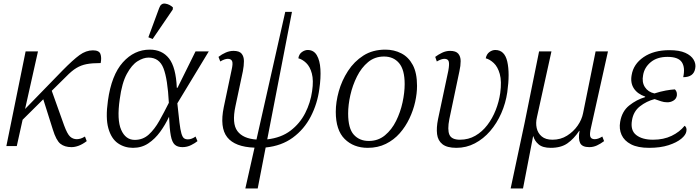

<svg xmlns="http://www.w3.org/2000/svg" viewBox="-20 -827 3965 1087"><path d="M16 0 125 -536H195L122 -210L334 -428Q393 -488 430 -515Q467 -542 506 -542Q541 -542 548.5 -521.5Q556 -501 550 -470Q502 -470 470.5 -464Q439 -458 412.5 -442Q386 -426 355 -394L273 -313L343 -117Q361 -68 377 -53.5Q393 -39 415 -39Q424 -39 435 -42Q446 -45 461 -54L471 -28Q447 -10 425.5 -2Q404 6 385 6Q346 6 322 -13Q298 -32 279 -94L225 -265L108 -149L75 0Z M733 10Q685 10 647.5 -16Q610 -42 593.5 -100.5Q577 -159 591 -257Q611 -402 675.5 -474Q740 -546 828 -546Q898 -546 937 -496Q976 -446 981 -330H985L1087 -536H1162L984 -242Q991 -174 996 -133Q1001 -92 1007 -71.5Q1013 -51 1021.5 -44.5Q1030 -38 1044 -38Q1055 -38 1066.5 -42.5Q1078 -47 1087 -54L1098 -28Q1085 -17 1062 -5.5Q1039 6 1013 6Q985 6 969.5 -8Q954 -22 947 -59Q940 -96 937 -166Q916 -121 887 -81Q858 -41 820 -15.5Q782 10 733 10ZM743 -35Q789 -35 822 -65Q855 -95 882 -143Q909 -191 936 -245Q929 -380 905.5 -440.5Q882 -501 821 -501Q792 -501 759 -480.5Q726 -460 698 -408.5Q670 -357 658 -266Q641 -149 666 -92Q691 -35 743 -35ZM844 -606 820 -616 881 -781Q891 -810 915.5 -806.5Q940 -803 959 -785L958 -773Z M1369 240 1421 9Q1310 5 1266.5 -50Q1223 -105 1247 -221L1291 -430Q1300 -468 1294 -481Q1288 -494 1270 -494Q1252 -494 1227 -479L1217 -505Q1236 -520 1258 -529.5Q1280 -539 1302 -539Q1335 -539 1348 -523Q1361 -507 1361 -481Q1361 -455 1355 -424L1313 -226Q1292 -128 1324 -85Q1356 -42 1432 -37L1595 -760H1633L1493 -38Q1572 -47 1625 -87.5Q1678 -128 1708 -187Q1738 -246 1747 -311Q1756 -372 1745.5 -411Q1735 -450 1713.5 -470.5Q1692 -491 1669 -497Q1673 -521 1689.5 -532.5Q1706 -544 1722 -544Q1756 -544 1773.5 -514.5Q1791 -485 1794 -435.5Q1797 -386 1788 -324Q1777 -240 1739.5 -167.5Q1702 -95 1638 -48Q1574 -1 1484 8L1439 240Z M2062 10Q1982 10 1931.5 -40Q1881 -90 1881 -194Q1881 -249 1898 -310Q1915 -371 1950 -425Q1985 -479 2037.5 -512.5Q2090 -546 2162 -546Q2211 -546 2252 -525Q2293 -504 2317 -459Q2341 -414 2341 -341Q2341 -298 2330.5 -250.5Q2320 -203 2298 -156.5Q2276 -110 2243 -72.5Q2210 -35 2164.5 -12.5Q2119 10 2062 10ZM2068 -29Q2121 -29 2159.5 -61Q2198 -93 2222.5 -142.5Q2247 -192 2259 -247.5Q2271 -303 2271 -351Q2271 -432 2239.5 -469.5Q2208 -507 2154 -507Q2102 -507 2064 -475.5Q2026 -444 2001 -394Q1976 -344 1963.5 -288.5Q1951 -233 1951 -184Q1951 -100 1983 -64.5Q2015 -29 2068 -29Z M2564 10Q2511 10 2485 -10.5Q2459 -31 2454.5 -67.5Q2450 -104 2460 -153L2518 -426Q2525 -464 2520.5 -479Q2516 -494 2496 -494Q2479 -494 2453 -479L2444 -505Q2461 -518 2483 -528.5Q2505 -539 2528 -539Q2561 -539 2574.5 -523Q2588 -507 2588 -481Q2588 -455 2581 -424L2524 -153Q2512 -92 2524.5 -64Q2537 -36 2584 -36Q2632 -36 2671 -58.5Q2710 -81 2739 -119Q2768 -157 2786.5 -204Q2805 -251 2812 -300Q2821 -367 2809.5 -408Q2798 -449 2775.5 -470Q2753 -491 2730 -497Q2735 -521 2751 -532.5Q2767 -544 2784 -544Q2837 -544 2852 -478Q2867 -412 2852 -305Q2843 -243 2818 -186Q2793 -129 2755 -85Q2717 -41 2668.5 -15.5Q2620 10 2564 10Z M2871 240 2950 -131 3032 -536H3102L3020 -164Q3012 -131 3018.5 -102Q3025 -73 3047 -54.5Q3069 -36 3108 -36Q3154 -36 3190.5 -59Q3227 -82 3250.5 -116Q3274 -150 3281 -186L3352 -536H3422L3326 -105Q3317 -68 3322 -53.5Q3327 -39 3347 -39Q3356 -39 3366.5 -42.5Q3377 -46 3390 -54L3400 -28Q3380 -13 3359.5 -3.5Q3339 6 3316 6Q3276 6 3264.5 -17Q3253 -40 3261 -86H3259Q3229 -41 3192.5 -15.5Q3156 10 3098 10Q3052 10 3029 -10Q3006 -30 3000 -55H2998L2941 240Z M3655 10Q3591 10 3552.5 -10Q3514 -30 3499 -63.5Q3484 -97 3491 -137Q3501 -197 3542.5 -230Q3584 -263 3632 -277L3633 -280Q3589 -295 3568.5 -326.5Q3548 -358 3556 -402Q3566 -464 3623.5 -503.5Q3681 -543 3770 -543Q3826 -543 3859.5 -528Q3893 -513 3907 -489Q3921 -465 3916 -440Q3908 -390 3848 -390Q3860 -445 3840 -475Q3820 -505 3759 -505Q3700 -505 3664 -475Q3628 -445 3621 -402Q3613 -362 3631 -334Q3649 -306 3685 -298Q3719 -309 3749.5 -314.5Q3780 -320 3801 -321Q3809 -313 3811 -304Q3813 -295 3812 -286Q3809 -267 3792 -257Q3775 -247 3756 -248Q3739 -248 3723 -253.5Q3707 -259 3686 -266Q3640 -254 3603 -225Q3566 -196 3558 -146Q3548 -89 3582 -62.5Q3616 -36 3677 -36Q3737 -36 3782.5 -58Q3828 -80 3856 -115Q3862 -111 3865 -103.5Q3868 -96 3866 -84Q3863 -63 3837 -41.5Q3811 -20 3765 -5Q3719 10 3655 10Z"/></svg>

Font: Noto Serif Light
Style: Italic
Weight: 300
Italic angle: -12°
Designer: Monotype Design Team
Foundry: Monotype Imaging Inc.
Version: Version 2.013